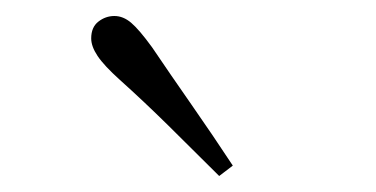

<svg xmlns="http://www.w3.org/2000/svg" viewBox="-20 -823 470 240"><path d="M271 -616 254 -603Q222 -635 190.5 -666Q159 -697 130 -723Q110 -741 102 -753Q94 -765 94 -775Q94 -789 103 -796Q112 -803 123 -803Q134 -803 144 -794.5Q154 -786 170 -764Q193 -730 219.5 -692Q246 -654 271 -616Z"/></svg>

Font: Noto Serif JP ExtraLight ExtraLight
Style: Regular
Weight: 250
Version: Version 2.003-H1;hotconv 1.1.1;makeotfexe 2.6.0